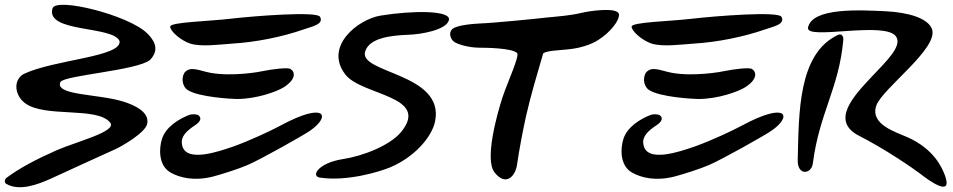

<svg xmlns="http://www.w3.org/2000/svg" viewBox="-20 -737 3974 801"><path d="M440 -225C468 -188 301 -147 216 -110C132 -73 60 -35 7 5C-2 12 -2 25 6 30C61 62 138 33 195 7C296 -40 364 -70 460 -114C493 -129 586 -184 594 -220C605 -270 540 -299 495 -313C391 -346 207 -338 232 -395C249 -423 553 -443 606 -487C649 -532 621 -571 594 -598C517 -674 213 -750 199 -702C169 -599 454 -631 479 -565C487 -499 206 -489 78 -428C30 -398 46 -335 84 -307C167 -244 386 -294 440 -225Z M690 -626C690 -607 734 -568 774 -555C820 -541 892 -551 948 -555C1050 -561 1160 -584 1246 -614C1279 -626 1333 -635 1315 -667C1302 -691 1038 -670 943 -659C852 -648 690 -645 690 -626ZM1192 -449C1183 -457 1113 -448 1080 -441C1064 -437 950 -417 859 -433C810 -442 774 -464 749 -433C734 -406 744 -374 762 -362C808 -331 952 -324 968 -324C1053 -324 1137 -356 1164 -373C1217 -407 1211 -438 1192 -449ZM1274 -192C1362 -253 1339 -315 1150 -213C1113 -193 1024 -151 954 -126C898 -107 750 -53 739 -136C734 -168 758 -191 796 -216C815 -229 823 -244 808 -256C800 -261 781 -262 768 -257C727 -241 672 -208 656 -158C643 -119 640 -46 692 -17C731 5 790 19 867 0C909 -11 977 -33 1014 -49C1069 -73 1242 -170 1274 -192Z M1315 4C1429 21 1565 -21 1608 -39C1708 -81 1781 -164 1795 -230C1837 -434 1470 -430 1504 -524C1522 -577 1604 -589 1684 -592C1731 -593 1844 -611 1853 -654C1861 -694 1704 -694 1568 -672C1474 -657 1330 -543 1421 -426C1489 -338 1776 -338 1654 -187C1607 -130 1495 -86 1409 -73C1308 -57 1275 -2 1315 4Z M2562 -679C2553 -709 2432 -690 2409 -684C2359 -672 2312 -669 2262 -664C2209 -658 2039 -641 1981 -639C1965 -638 1886 -634 1866 -615C1851 -600 1859 -574 1874 -563C1887 -553 1934 -538 1980 -538C2003 -538 2115 -537 2137 -516C2149 -505 2099 -398 2077 -333C2053 -260 2001 -71 2043 -18C2090 42 2130 -1 2137 -50C2147 -119 2161 -190 2174 -250C2195 -343 2220 -424 2246 -514C2266 -530 2337 -525 2394 -538C2427 -546 2453 -555 2477 -571C2525 -601 2567 -653 2562 -679Z M2615 -626C2615 -607 2659 -568 2699 -555C2745 -541 2817 -551 2873 -555C2975 -561 3085 -584 3171 -614C3204 -626 3258 -635 3240 -667C3227 -691 2963 -670 2868 -659C2777 -648 2615 -645 2615 -626ZM3117 -449C3108 -457 3038 -448 3005 -441C2989 -437 2875 -417 2784 -433C2735 -442 2699 -464 2674 -433C2659 -406 2669 -374 2687 -362C2733 -331 2877 -324 2893 -324C2978 -324 3062 -356 3089 -373C3142 -407 3136 -438 3117 -449ZM3199 -192C3287 -253 3264 -315 3075 -213C3038 -193 2949 -151 2879 -126C2823 -107 2675 -53 2664 -136C2659 -168 2683 -191 2721 -216C2740 -229 2748 -244 2733 -256C2725 -261 2706 -262 2693 -257C2652 -241 2597 -208 2581 -158C2568 -119 2565 -46 2617 -17C2656 5 2715 19 2792 0C2834 -11 2902 -33 2939 -49C2994 -73 3167 -170 3199 -192Z M3818 -13C3855 16 3955 89 3923 -3C3910 -39 3876 -115 3767 -164C3719 -186 3608 -217 3636 -297C3661 -368 3898 -536 3868 -616C3851 -661 3771 -685 3676 -690C3571 -695 3368 -707 3351 -622C3340 -567 3672 -651 3718 -585C3746 -545 3677 -481 3614 -414C3543 -338 3443 -233 3563 -171C3677 -113 3793 -32 3818 -13ZM3308 -70C3306 -3 3365 -9 3371 -55C3398 -265 3480 -369 3498 -569C3500 -589 3489 -598 3475 -591C3309 -512 3313 -265 3308 -70Z"/></svg>

Font: Carybe
Style: Regular
Weight: 400
Designer: Genilson Lima Santos
Foundry: Genilson Lima Santos
Version: Version 1.010;PS 001.010;hotconv 1.0.70;makeotf.lib2.5.58329